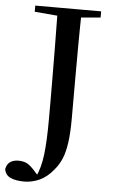

<svg xmlns="http://www.w3.org/2000/svg" viewBox="-88 -774 566 964"><g transform="rotate(5 194.5 -292.5)"><path d="M71 150Q28 150 1.5 137.5Q-25 125 -29 95Q-23 69 -6.5 58.5Q10 48 34 48Q56 48 72.5 55Q89 62 111 85L145 123V129H128V122Q152 73 160 3.5Q168 -66 168 -174Q168 -219 168 -267.5Q168 -316 167.5 -379Q167 -442 166.5 -529Q166 -616 164 -735H285Q283 -653 282.5 -568Q282 -483 282 -396V-188Q282 -113 275 -64Q268 -15 254.5 17Q241 49 219 75Q186 116 148 133Q110 150 71 150ZM50 -704V-735H382V-704L233 -691H203Z"/></g></svg>

Font: Noto Serif KR SemiBold
Style: Regular
Weight: 600
Designer: Ryoko NISHIZUKA 西塚涼子 (kana & ideographs); Frank Grießhammer (Latin, Greek & Cyrillic); Wenlong ZHANG 张文龙 (bopomofo); San
Foundry: Adobe
Version: Version 2.003-H1;hotconv 1.1.1;makeotfexe 2.6.0